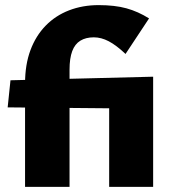

<svg xmlns="http://www.w3.org/2000/svg" viewBox="-20 -731 677 751"><path d="M78 0V-405Q78 -478 99 -534.5Q120 -591 158.5 -630.5Q197 -670 250 -690.5Q303 -711 366 -711Q429 -711 474.5 -698.5Q520 -686 563 -659L471 -520Q435 -554 405.5 -569.5Q376 -585 347 -585Q316 -585 294.5 -572Q273 -559 262.5 -531Q252 -503 252 -458V0ZM564 -306 10 -311 21 -417 579 -431ZM407 0V-402L579 -431V0Z"/></svg>

Font: Ysabeau SC Black
Style: Regular
Weight: 900
Designer: Christian Thalmann (Catharsis Fonts)
Version: Version 2.001;gftools[0.9.30]; featfreeze: smcp